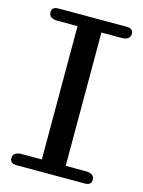

<svg xmlns="http://www.w3.org/2000/svg" viewBox="-109 -774 627 839"><g transform="rotate(15 204.0 -354.5)"><path d="M50 0Q20 0 20 -24Q20 -53 60 -53H150V-656H60Q20 -656 20 -685Q20 -709 50 -709H358Q388 -709 388 -685Q388 -656 348 -656H258V-53H348Q388 -53 388 -24Q388 0 358 0Z"/></g></svg>

Font: Marmelad
Style: Regular
Weight: 400
Designer: Manvel Shmavonyan
Foundry: Cyreal
Version: Version 1.001;PS 001.001;hotconv 1.0.88;makeotf.lib2.5.64775